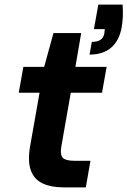

<svg xmlns="http://www.w3.org/2000/svg" viewBox="-20 -810 551 830"><path d="M255 0Q201 0 164.5 -17Q128 -34 113.5 -73Q99 -112 110 -177L151 -409H61L81 -521H171L211 -667H331L306 -521H441L421 -409H286L245 -176Q239 -141 251.5 -128Q264 -115 300 -115H371L351 0ZM367 -574 377 -629Q401 -629 414 -637.5Q427 -646 431 -665L433 -684H386L405 -790H510Q512 -761 511 -738.5Q510 -716 506 -692Q496 -635 461 -604.5Q426 -574 367 -574Z"/></svg>

Font: DM Sans 10pt
Style: Bold Italic
Weight: 700
Italic angle: -10°
Version: Version 4.004;gftools[0.9.30]